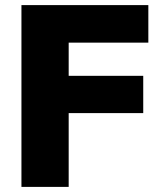

<svg xmlns="http://www.w3.org/2000/svg" viewBox="-20 -732 624 752"><path d="M64 -712H561V-565H249V-435H541V-289H249V0H64Z"/></svg>

Font: Muli Black
Style: Regular
Weight: 900
Designer: Vernon Adams
Foundry: Vernon Adams
Version: Version 2.001